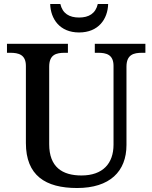

<svg xmlns="http://www.w3.org/2000/svg" viewBox="-20 -934 765 964"><path d="M377 -771C475 -771 521 -839 523 -914H471C460 -866 426 -846 377 -846C328 -846 294 -866 283 -914H232C234 -839 280 -771 377 -771ZM367 10C531 10 615 -73 615 -206V-599C615 -660 651 -669 694 -669H710V-714H456V-669H472C514 -669 550 -660 550 -603V-208C550 -114 497 -53 389 -53C293 -53 227 -95 227 -210V-599C227 -660 262 -669 306 -669H321V-714H15V-669H31C73 -669 110 -660 110 -603V-216C110 -53 208 10 367 10Z"/></svg>

Font: Noto Serif Georgian Medium
Style: Regular
Weight: 500
Designer: Monotype Design Team, Akaki Razmadze
Foundry: Google LLC
Version: Version 2.003